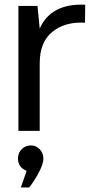

<svg xmlns="http://www.w3.org/2000/svg" viewBox="-20 -576 434 845"><path d="M355 -555.2 354 -476.1Q265.1 -481 210 -435.5Q154.8 -390.1 154.8 -297.9V0H61V-549.8H145L154.8 -450.2Q204.1 -562 355 -555.2ZM97.2 175.8Q59.1 160.6 59.1 121.1Q59.1 97.2 75.4 80.6Q91.8 64 116.2 64Q139.2 64 155 81.1Q170.9 98.1 170.9 121.1Q170.9 147.9 147 190.4Q123 232.9 107.9 249H71.8Z"/></svg>

Font: Oakes Grotesk
Style: Regular
Weight: 400
Designer: Samuel Oakes
Foundry: Samuel Oakes
Version: Version 1.0 | wf-rip DC20170320